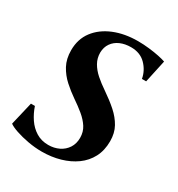

<svg xmlns="http://www.w3.org/2000/svg" viewBox="-137 -613 662 714"><g transform="rotate(30 194.0 -256.5)"><path d="M351 -409.5H333Q327 -442.5 303 -467Q279 -491.5 239.5 -491.5Q214 -491.5 193.8 -482.8Q173.5 -474 161.8 -457.2Q150 -440.5 149.5 -417Q149.5 -393 160.8 -373.2Q172 -353.5 191.2 -336.5Q210.5 -319.5 235 -303Q268 -280.5 292.8 -258.5Q317.5 -236.5 332 -210.5Q346.5 -184.5 346.5 -149.5Q346.5 -110 330.8 -80Q315 -50 287.2 -30Q259.5 -10 223 0.5Q186.5 11 145 11Q115.5 11 85.5 5.5Q55.5 0 32 -8Q8.5 -16 -2 -24L21.5 -123.5H38.5Q47.5 -96.5 63 -73.5Q78.5 -50.5 101.2 -36.5Q124 -22.5 153.5 -22.5Q178.5 -22.5 199 -32.5Q219.5 -42.5 231.5 -61Q243.5 -79.5 243.5 -104.5Q243.5 -130 231 -149.5Q218.5 -169 197.8 -186.2Q177 -203.5 151 -221Q127 -237.5 104 -258.2Q81 -279 66.2 -306.2Q51.5 -333.5 51.5 -370.5Q51.5 -418.5 77.5 -452.8Q103.5 -487 148.5 -505.5Q193.5 -524 251 -524Q275 -524 298.8 -521.2Q322.5 -518.5 341.8 -514.5Q361 -510.5 372 -506.5Z"/></g></svg>

Font: Merriweather 120pt Medium
Style: Italic
Weight: 500
Italic angle: -7.8°
Version: Version 2.101